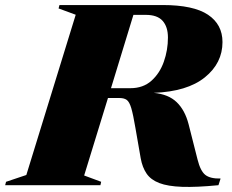

<svg xmlns="http://www.w3.org/2000/svg" viewBox="-76 -735 920 762"><path d="M258 -38.5 325.5 -13.5 322.5 0H-55.5L-52 -13.5L28.5 -40.5L224.5 -676.5L156.5 -701.5L160 -715H569.5Q692 -715 749.5 -676.5Q807 -638 807 -568Q807 -484.5 737 -428Q667 -371.5 534 -366.5Q592.5 -361 625.2 -329.5Q658 -298 672.5 -242L708 -102Q719.5 -56 739 -40.8Q758.5 -25.5 799.5 -26.5L791 0Q704 8.5 647 6.5Q590 4.5 556.2 -8.5Q522.5 -21.5 505.8 -46Q489 -70.5 482.5 -106.5L461.5 -227Q452.5 -280.5 445 -305.8Q437.5 -331 427 -338.5Q416.5 -346 398 -346H352.5ZM441.5 -385Q492 -385 525 -414.5Q558 -444 574.2 -490Q590.5 -536 590.5 -586Q590.5 -628.5 569.5 -652.2Q548.5 -676 502.5 -676H453.5L364.5 -385Z"/></svg>

Font: Newsreader Display ExtraBold
Style: Italic
Weight: 800
Italic angle: -17°
Designer: Hugues Gentile
Foundry: Production Type
Version: Version 1.001